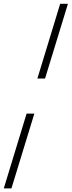

<svg xmlns="http://www.w3.org/2000/svg" viewBox="-92 -788 388 1040"><path d="M152 -362.5H110.5L234 -767.5H276ZM-71.5 232.5 52 -172.5H94L-30 232.5Z"/></svg>

Font: Newsreader Display ExtraBold
Style: Italic
Weight: 800
Italic angle: -17°
Designer: Hugues Gentile
Foundry: Production Type
Version: Version 1.001